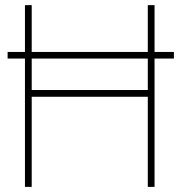

<svg xmlns="http://www.w3.org/2000/svg" viewBox="-20 -731 718 751"><path d="M584.5 -527.8H660.2V-502H584.5V0H558.1V-352.5H104V0H77.6V-502H9.8V-527.8H77.6V-710.9H104V-527.8H558.1V-710.9H584.5ZM104 -378.9H558.1V-502H104Z"/></svg>

Font: Roboto Thin
Style: Regular
Weight: 250
Designer: Google
Version: Version 2.134; 2016